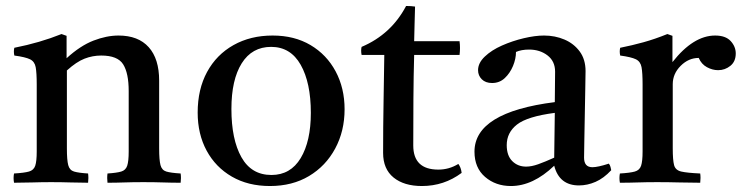

<svg xmlns="http://www.w3.org/2000/svg" viewBox="-20 -611 2484 643"><path d="M340 1Q338 -15 340 -30Q371 -32 386 -36.5Q401 -41 406 -56Q411 -71 411 -104V-306Q411 -366 392.5 -395.5Q374 -425 319 -425Q290 -425 263 -414.5Q236 -404 204 -375V-114Q204 -75 208.5 -58Q213 -41 228 -36.5Q243 -32 275 -30Q277 -15 275 1Q247 1 216.5 0Q186 -1 151 -1Q119 -1 88 0Q57 1 27 1Q24 -15 27 -30Q61 -32 77 -36.5Q93 -41 98 -56Q103 -71 103 -104V-328Q103 -367 99.5 -386Q96 -405 80.5 -412.5Q65 -420 28 -425Q25 -439 28 -451Q114 -468 186 -497L203 -491V-416Q249 -458 293 -475Q337 -492 377 -492Q443 -492 478 -453Q513 -414 513 -341V-114Q513 -75 517.5 -58Q522 -41 537 -36.5Q552 -32 585 -30Q587 -15 585 1Q555 1 526.5 0Q498 -1 460 -1Q423 -1 395.5 0Q368 1 340 1Z M884 12Q811 12 756.5 -19.5Q702 -51 672 -106.5Q642 -162 642 -234Q642 -312 673.5 -370Q705 -428 762 -460Q819 -492 893 -492Q966 -492 1020 -460Q1074 -428 1104 -372Q1134 -316 1134 -245Q1134 -172 1102.5 -113.5Q1071 -55 1015 -21.5Q959 12 884 12ZM755 -246Q755 -144 788.5 -84.5Q822 -25 889 -25Q953 -25 987 -81.5Q1021 -138 1021 -233Q1021 -334 987 -394Q953 -454 888 -454Q824 -454 789.5 -399Q755 -344 755 -246Z M1393 12Q1333 12 1298 -16.5Q1263 -45 1263 -99Q1263 -187 1264.5 -269Q1266 -351 1267 -427H1191Q1188 -442 1191 -454Q1290 -496 1340 -591Q1348 -591 1356 -590.5Q1364 -590 1370 -589Q1369 -563 1368.5 -534Q1368 -505 1367 -473H1519Q1522 -451 1519 -427H1367Q1365 -357 1364.5 -279.5Q1364 -202 1364 -124Q1364 -43 1448 -43Q1484 -43 1515 -62Q1524 -50 1526 -32Q1467 12 1393 12Z M1919 10Q1853 10 1836 -56Q1765 12 1691 12Q1640 12 1604.5 -18.5Q1569 -49 1569 -103Q1569 -235 1838 -269Q1838 -293 1838.5 -318Q1839 -343 1839 -371Q1839 -406 1813.5 -425.5Q1788 -445 1752 -445Q1726 -445 1708 -437Q1708 -414 1698 -390Q1688 -366 1670.5 -349.5Q1653 -333 1628 -333Q1606 -333 1593.5 -345.5Q1581 -358 1581 -376Q1581 -400 1603.5 -421.5Q1626 -443 1661 -458.5Q1696 -474 1734 -483Q1772 -492 1802 -492Q1839 -492 1870.5 -478.5Q1902 -465 1921.5 -438.5Q1941 -412 1941 -373Q1941 -349 1940 -310.5Q1939 -272 1938.5 -228.5Q1938 -185 1937 -146Q1936 -107 1936 -83Q1936 -51 1964 -51Q1982 -51 2019 -63Q2023 -58 2024.5 -52Q2026 -46 2027 -41Q2002 -14 1974.5 -2Q1947 10 1919 10ZM1836 -83 1838 -233Q1746 -221 1711.5 -194Q1677 -167 1677 -125Q1677 -90 1695.5 -71.5Q1714 -53 1742 -53Q1760 -53 1782.5 -61Q1805 -69 1836 -83Z M2056 1Q2053 -15 2056 -30Q2090 -32 2106 -36.5Q2122 -41 2127 -56Q2132 -71 2132 -104V-328Q2132 -367 2128.5 -386Q2125 -405 2109.5 -412.5Q2094 -420 2057 -425Q2054 -439 2057 -451Q2097 -459 2135 -469.5Q2173 -480 2215 -497L2232 -491V-403Q2302 -492 2375 -492Q2410 -492 2427 -473.5Q2444 -455 2444 -432Q2444 -405 2426 -390.5Q2408 -376 2385 -376Q2366 -376 2347.5 -386Q2329 -396 2320 -417Q2286 -417 2259.5 -390.5Q2233 -364 2233 -329V-114Q2233 -75 2237.5 -58Q2242 -41 2261.5 -36.5Q2281 -32 2325 -30Q2327 -16 2325 1Q2291 1 2255 0Q2219 -1 2181 -1Q2144 -1 2115.5 0Q2087 1 2056 1Z"/></svg>

Font: Tiro Bangla
Style: Regular
Weight: 400
Designer: Bangla: John Hudson & Fiona Ross. Latin: John Hudson.
Foundry: Tiro Typeworks Ltd.
Version: Version 1.60